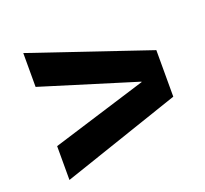

<svg xmlns="http://www.w3.org/2000/svg" viewBox="-107 -717 911 853"><g transform="rotate(-20 348.0 -290.0)"><path d="M533 -291 83 -430V-590L643 -400V-180L83 10V-150L533 -289Z"/></g></svg>

Font: Mplus 1p Black
Style: Regular
Weight: 900
Version: Version 1.061